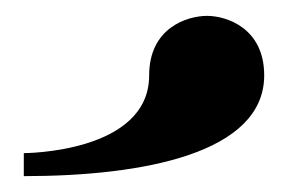

<svg xmlns="http://www.w3.org/2000/svg" viewBox="-20 -755 363 242"><path d="M168 -660C168 -720 216 -735 241 -735C265 -735 313 -720 313 -660C313 -562 161 -533 10 -533V-562C10 -562 168 -562 168 -660Z"/></svg>

Font: Ouroboros
Style: Regular
Weight: 400
Designer: Ariel Martín Pérez
Foundry: Velvetyne Type Foundry
Version: Version 2.001;hotconv 1.0.109;makeotfexe 2.5.65596